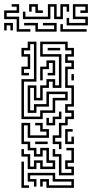

<svg xmlns="http://www.w3.org/2000/svg" viewBox="-54 -896 442 922"><path d="M229 -180V-204H199V-246H229V-306H259V-336H289V-354H259V-396H289V-474H259V-576H289V-594H259V-636H289V-654H259V-684H151V-636H241V-474H199V-504H181V-474H151V-414H109V-474H91V-366H109V-396H169V-456H271V-414H211V-354H151V-324H49V-516H109V-684H91V-654H61V-636H91V-564H61V-546H85V-534H49V-576H79V-624H49V-666H79V-696H121V-504H61V-336H139V-366H199V-426H259V-444H181V-384H121V-354H79V-486H121V-426H139V-486H169V-516H211V-486H229V-624H139V-696H271V-666H301V-624H271V-606H301V-564H271V-486H301V-384H271V-366H301V-324H271V-294H241V-234H211V-216H241V-180ZM175 -654V-666H235V-654ZM139 -510V-576H169V-606H211V-534H175V-546H199V-594H181V-564H151V-510ZM289 -510V-540H301V-510ZM169 -294V-330H181V-306H199V-336H229V-360H241V-324H211V-294ZM79 -84V-144H49V-180H61V-156H91V-96H109V-126H151V-96H199V-114H169V-174H151V-144H109V-174H79V-204H49V-306H91V-246H169V-264H139V-294H115V-306H151V-276H181V-234H79V-294H61V-216H91V-186H121V-156H139V-186H181V-126H211V-84H139V-114H121V-84ZM259 -204V-276H295V-264H271V-216H289V-240H301V-204ZM115 -204V-216H175V-204ZM229 -54V-144H199V-180H211V-156H241V-66H289V-84H259V-126H289V-174H265V-186H301V-114H271V-96H301V-54ZM49 6V-120H61V-6H85V6ZM169 6V-24H151V0H139V-36H181V-6H289V-24H199V-54H91V-36H121V0H109V-24H79V-66H211V-36H301V6ZM26 -744V-804H-34V-846H26V-864H2V-876H38V-834H-22V-816H38V-756H92V-744ZM56 -804V-840H68V-816H176V-876H218V-816H236V-876H278V-840H266V-864H248V-804H206V-864H188V-804ZM116 -834V-864H98V-840H86V-876H128V-846H152V-834ZM266 -774V-810H278V-786H356V-804H296V-876H368V-834H332V-846H356V-864H308V-816H368V-774ZM-34 -750V-786H8V-750H-4V-774H-22V-750ZM116 -744V-774H62V-786H128V-756H206V-774H152V-786H218V-744ZM236 -744V-780H248V-756H362V-744Z"/></svg>

Font: Rubik Maze
Style: Regular
Weight: 400
Designer: Hubert and Fischer, NaN
Foundry: Hubert and Fischer, NaN
Version: Version 2.200